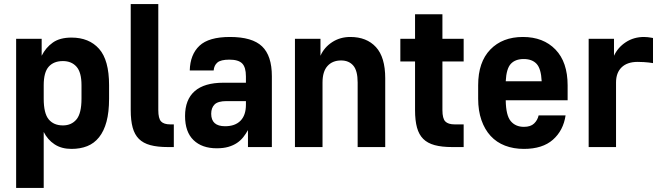

<svg xmlns="http://www.w3.org/2000/svg" viewBox="-20 -720 3230 940"><path d="M59 -530H184V-447Q204 -487 238.5 -511.5Q273 -536 330 -536Q416 -536 465 -481Q514 -426 514 -303V-237Q514 -171 501.5 -124.5Q489 -78 465 -48Q441 -18 407 -4.5Q373 9 330 9Q281 9 247 -13.5Q213 -36 194 -74V200H59ZM288 -106Q330 -106 354.5 -135.5Q379 -165 379 -237V-303Q379 -366 354.5 -393.5Q330 -421 288 -421Q243 -421 218.5 -393.5Q194 -366 194 -303V-237Q194 -165 218.5 -135.5Q243 -106 288 -106Z M802 0Q751 0 716 -9.5Q681 -19 660 -40Q639 -61 629.5 -95.5Q620 -130 620 -181V-700H755V-181Q755 -140 768.5 -125.5Q782 -111 814 -111H831V0Z M1041 6Q969 6 927.5 -34Q886 -74 886 -152Q886 -232 933 -273.5Q980 -315 1074 -315H1184V-346Q1184 -391 1165.5 -409.5Q1147 -428 1103 -428Q1061 -428 1044.5 -414Q1028 -400 1026 -375H909Q911 -453 956.5 -496Q1002 -539 1106 -539Q1215 -539 1263 -493Q1311 -447 1311 -347V0H1194V-83Q1184 -65 1171 -48.5Q1158 -32 1140 -20Q1122 -8 1098 -1Q1074 6 1041 6ZM1082 -102Q1131 -102 1157.5 -129Q1184 -156 1184 -207V-225H1089Q1047 -225 1030.5 -208.5Q1014 -192 1014 -163Q1014 -102 1082 -102Z M1424 -530H1549V-447Q1567 -488 1606 -513.5Q1645 -539 1695 -539Q1775 -539 1820.5 -489.5Q1866 -440 1866 -337V0H1731V-316Q1731 -374 1709.5 -399Q1688 -424 1650 -424Q1608 -424 1583.5 -397Q1559 -370 1559 -316V0H1424Z M2194 0Q2143 0 2108 -9.5Q2073 -19 2052 -40Q2031 -61 2021.5 -95.5Q2012 -130 2012 -181V-419H1940V-530H2012V-650H2146V-530H2250V-419H2146V-181Q2146 -140 2160 -125.5Q2174 -111 2206 -111H2250V0Z M2545 9Q2494 9 2452.5 -7Q2411 -23 2382 -54.5Q2353 -86 2337 -132Q2321 -178 2321 -237V-303Q2321 -416 2380.5 -477.5Q2440 -539 2540 -539Q2640 -539 2699.5 -477.5Q2759 -416 2759 -302V-229H2456Q2457 -155 2480.5 -127Q2504 -99 2545 -99Q2578 -99 2595 -115.5Q2612 -132 2617 -155H2749Q2738 -81 2687 -36Q2636 9 2545 9ZM2544 -431Q2503 -431 2481 -407.5Q2459 -384 2456 -322H2632Q2629 -384 2607 -407.5Q2585 -431 2544 -431Z M2862 -530H2986V-447Q3005 -488 3044 -513.5Q3083 -539 3133 -539Q3143 -539 3151 -538Q3159 -537 3165 -536Q3172 -535 3177 -534V-411Q3167 -412 3156 -414Q3146 -415 3132.5 -416Q3119 -417 3102 -417Q3051 -417 3023.5 -390.5Q2996 -364 2996 -316V0H2862Z"/></svg>

Font: 
Style: 㨦
Weight: 700
Designer: A.Korolkova, Vitaly Kuzmin
Foundry: ParaType Ltd
Version: Version 2.000